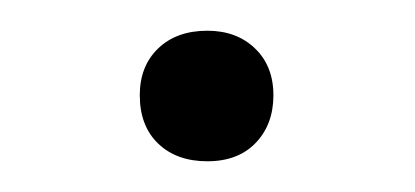

<svg xmlns="http://www.w3.org/2000/svg" viewBox="-20 -95 270 125"><path d="M71 -33Q71 -52 83 -63.5Q95 -75 115 -75Q134 -75 146 -63.5Q158 -52 158 -33Q158 -14 146.5 -2Q135 10 115 10Q95 10 83 -1.5Q71 -13 71 -33Z"/></svg>

Font: Taviraj ExtraLight
Style: Regular
Weight: 275
Designer: Katatrad Team
Foundry: CadsonDemak
Version: Version 1.001